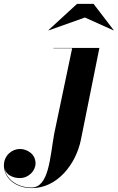

<svg xmlns="http://www.w3.org/2000/svg" viewBox="-221 -706 604 986"><path d="M215 -616 362 -550 363 -551 259.5 -686H174.5L27.5 -551L29 -550ZM289.5 -460H53.5V-458H149.5L57.5 -20C35.5 103 30.5 257 -59.5 257C-131.5 257 -187 215.5 -197.5 162C-187.5 193 -153 208.5 -119.5 208.5C-73.5 208.5 -38.5 171 -38.5 133C-38.5 83 -84 59 -119 59C-159.5 59 -201 92.5 -201 143.5C-201 207.5 -143 260 -57 260C73 260 169 137.5 194.5 11.5Z"/></svg>

Font: Bodoni* 96pt
Style: Bold Italic
Weight: 700
Italic angle: -13°
Version: Version 2.3